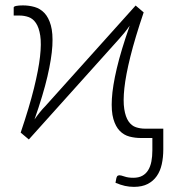

<svg xmlns="http://www.w3.org/2000/svg" viewBox="-20 -524 660 729"><path d="M558.5 0H527.5H515Q492.5 0 471.5 -5.5Q450.5 -11 434.8 -27Q419 -43 410.5 -72.2Q402 -101.5 404.8 -149Q407.5 -196.5 423.5 -264.5Q439.5 -332.5 472.5 -426.5Q462.5 -412 452 -399.2Q441.5 -386.5 432.5 -376.5L89.5 5.5L58.5 -20.5Q91.5 -118 109 -189Q126.5 -260 132 -309.2Q137.5 -358.5 132.8 -389Q128 -419.5 116.5 -436.5Q105 -453.5 88.5 -459.2Q72 -465 54 -465H32V-495.5Q32 -499.5 41.5 -501.5Q51 -503.5 67 -503.5Q90 -503.5 111.2 -497.5Q132.5 -491.5 148.5 -474.8Q164.5 -458 173 -428Q181.5 -398 178.8 -350Q176 -302 160 -233.2Q144 -164.5 111 -70.5Q121 -85 131.5 -98Q142 -111 152 -121L495 -503L525.5 -477Q492.5 -379.5 475 -309Q457.5 -238.5 452.2 -189.2Q447 -140 451.8 -110Q456.5 -80 468 -63.2Q479.5 -46.5 496 -41Q512.5 -35.5 530.5 -35.5H600V43.5Q600 73.5 594.2 99.5Q588.5 125.5 575.2 144.5Q562 163.5 540.8 174.5Q519.5 185.5 488.5 185.5Q471 185.5 454.2 181.8Q437.5 178 418.5 170L422 151.5Q424 144.5 427.5 143Q431 141.5 434 141.5Q439 141.5 452.8 146.2Q466.5 151 486 151Q506.5 151 520.2 143.5Q534 136 542.5 122.2Q551 108.5 554.8 89.2Q558.5 70 558.5 46.5Z"/></svg>

Font: Lato Light
Style: Regular
Weight: 300
Designer: Lukasz Dziedzic
Foundry: tyPoland Lukasz Dziedzic
Version: Version 2.007; 2014-02-27